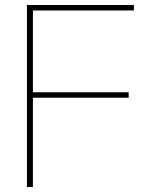

<svg xmlns="http://www.w3.org/2000/svg" viewBox="-20 -750 611 770"><path d="M517 -730V-708H112V-380H496V-358H112V0H88V-730Z"/></svg>

Font: Nacelle Thin
Style: Regular
Weight: 100
Designer: Sora Sagano
Foundry: Sora Sagano
Version: Version 1.000;FEAKit 1.0